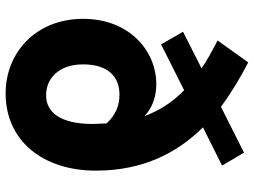

<svg xmlns="http://www.w3.org/2000/svg" viewBox="-130 -759 903 683"><g transform="rotate(90 321.5 -417.5)"><path d="M419 -345 421 -296C421 -180 379 -130 319 -130C259 -130 209 -175 209 -262C209 -351 254 -391 316 -391C354 -391 388 -379 419 -345ZM138 -539 301 -621C342 -581 373 -535 393 -480C362 -510 320 -522 279 -522C161 -522 47 -426 47 -262C47 -92 169 14 312 14C483 14 587 -121 587 -307C587 -475 524 -596 433 -688L569 -756L523 -834L360 -752C310 -789 256 -821 202 -849L124 -740C161 -721 194 -703 223 -683L93 -617Z"/></g></svg>

Font: Noto Sans HK Black
Style: Regular
Weight: 900
Designer: Ryoko NISHIZUKA 西塚涼子 (kana, bopomofo & ideographs); Paul D. Hunt (Latin, Greek & Cyrillic); Sandoll Communications 산돌커뮤니
Foundry: Adobe
Version: Version 2.004;hotconv 1.0.118;makeotfexe 2.5.65603